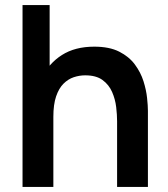

<svg xmlns="http://www.w3.org/2000/svg" viewBox="-20 -740 666 760"><path d="M443.5 0V-260.2Q443.5 -285.2 439.9 -316.2Q436.2 -347.2 423.7 -376Q411.1 -404.8 385.8 -423.3Q360.6 -441.8 317.3 -441.8Q294.5 -441.8 272 -434.4Q249.6 -426.9 231.4 -408.8Q213.2 -390.7 202.2 -358.8Q191.2 -326.8 191.2 -277.5L119.7 -308.2Q119.7 -376.9 146.4 -433Q173.2 -489.2 225.1 -522.2Q277 -555.3 353.2 -555.3Q412.9 -555.3 452 -535.5Q491 -515.7 514 -484.5Q537 -453.4 548 -418.4Q559 -383.3 562.2 -352Q565.5 -320.8 565.5 -301.5V0ZM69.2 0V-720H176.5V-340.8H191.2V0Z"/></svg>

Font: Manrope ExtraLight
Style: Regular
Weight: 200
Designer: Mikhail Sharanda
Foundry: Mikhail Sharanda
Version: Version 4.505